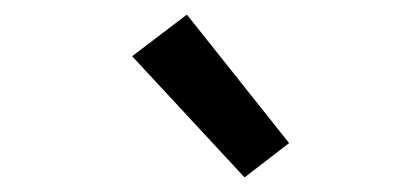

<svg xmlns="http://www.w3.org/2000/svg" viewBox="-20 -814 540 263"><path d="M315 -571 161 -737 236 -794 376 -618Z"/></svg>

Font: Iosevka Slab Medium
Style: Italic
Weight: 500
Italic angle: -9°
Monospace: yes
Designer: Belleve Invis
Foundry: Belleve Invis
Version: Version 11.1.0; ttfautohint (v1.8.3)